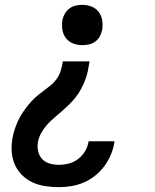

<svg xmlns="http://www.w3.org/2000/svg" viewBox="-20 -558 640 791"><path d="M223 213Q195 213 167.5 209Q140 205 115.5 194Q91 183 72 164.5Q53 146 42 122Q31 98 28.5 70Q26 42 31 14Q34 -5 40 -23.5Q46 -42 54 -59.5Q62 -77 73 -93.5Q84 -110 96.5 -125.5Q109 -141 123.5 -154.5Q138 -168 154.5 -180Q171 -192 186.5 -204.5Q202 -217 213.5 -233Q225 -249 230.5 -267.5Q236 -286 239 -305H349Q346 -285 342 -266Q338 -247 331 -228.5Q324 -210 314 -191.5Q304 -173 291.5 -157Q279 -141 264 -126.5Q249 -112 233.5 -98.5Q218 -85 202 -71.5Q186 -58 172.5 -42.5Q159 -27 149 -8.5Q139 10 136 29Q133 48 137.5 66.5Q142 85 154.5 98Q167 111 185.5 116Q204 121 223 121Q244 121 264.5 115.5Q285 110 302.5 96.5Q320 83 331 64Q342 45 345 24Q345 24 345.5 24Q346 24 346 24H452Q452 24 452 24Q452 24 452 24Q452 24 452 24Q452 24 452 24Q448 51 438 76Q428 101 412 123.5Q396 146 374 164Q352 182 327 193Q302 204 275.5 208.5Q249 213 223 213ZM319 -372Q299 -372 281 -379Q263 -386 251.5 -401Q240 -416 237 -435.5Q234 -455 237 -475Q240 -489 247 -501.5Q254 -514 266 -523Q278 -532 291.5 -535Q305 -538 319 -538Q339 -538 357 -531Q375 -524 386.5 -509Q398 -494 401 -474.5Q404 -455 401 -435Q398 -421 391 -408Q384 -395 372 -386.5Q360 -378 346.5 -375Q333 -372 319 -372Z"/></svg>

Font: Iosevka Slab Semibold Extended
Style: Italic
Weight: 600
Width: 7
Italic angle: -9°
Monospace: yes
Designer: Belleve Invis
Foundry: Belleve Invis
Version: Version 11.1.0; ttfautohint (v1.8.3)